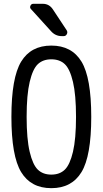

<svg xmlns="http://www.w3.org/2000/svg" viewBox="-20 -980 540 1010"><path d="M205.1 -960Q239.3 -960 258.8 -929.7L331.1 -820.3Q336.9 -810.5 331.5 -800.3Q326.2 -790 315.4 -790H304.7Q270.5 -790 247.1 -817.4L142.6 -932.6Q135.7 -939.5 140.1 -949.7Q144.5 -960 155.3 -960ZM320.8 -642.6Q293.9 -668 250 -668Q206.1 -668 179.2 -642.6Q152.3 -617.2 136.2 -549.3Q120.1 -481.4 120.1 -365.2Q120.1 -249 136.2 -181.2Q152.3 -113.3 179.2 -87.4Q206.1 -61.5 250 -61.5Q293.9 -61.5 320.8 -87.4Q347.7 -113.3 363.8 -181.2Q379.9 -249 379.9 -365.2Q379.9 -481.4 363.8 -549.3Q347.7 -617.2 320.8 -642.6ZM408.7 -74.7Q357.4 9.8 250 9.8Q142.6 9.8 91.3 -74.7Q40 -159.2 40 -365.2Q40 -571.3 91.3 -655.8Q142.6 -740.2 250 -740.2Q357.4 -740.2 408.7 -655.8Q460 -571.3 460 -365.2Q460 -159.2 408.7 -74.7Z"/></svg>

Font: Rounded-L Mgen+ 2m regular
Style: Regular
Weight: 400
Designer: [Source Han Sans]
Ryoko NISHIZUKA  (kana & ideographs); Paul D. Hunt (Latin, Greek & Cyrillic); Wenlong ZHANG  (bopomofo
Version: Version 1.059.20150602